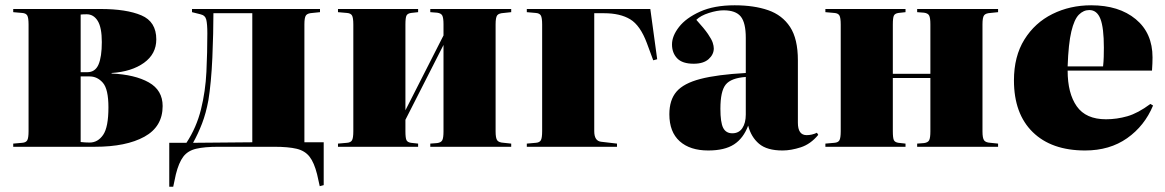

<svg xmlns="http://www.w3.org/2000/svg" viewBox="-20 -555 4405 726"><path d="M30 0V-12L64 -15Q78 -16 83 -24.5Q88 -33 88 -59V-462Q88 -488 83 -496.5Q78 -505 64 -506L30 -509V-521H360Q458 -521 514.5 -497Q571 -473 571 -406Q571 -351 524.5 -317.5Q478 -284 402 -279V-277Q490 -273 542.5 -243.5Q595 -214 595 -154Q595 -76 526 -38Q457 0 339 0ZM285 -282H310Q340 -282 352.5 -311Q365 -340 365 -396Q365 -451 349.5 -476Q334 -501 308 -501Q294 -501 285 -500ZM319 -16Q350 -16 370 -45Q390 -74 390 -149Q390 -218 369 -242Q348 -266 319 -266H285V-18Q294 -17 302 -16.5Q310 -16 319 -16Z M1189 149 1179 104Q1168 60 1150.5 37.5Q1133 15 1101.5 7.5Q1070 0 1017 0H806Q753 0 721.5 7.5Q690 15 673 37.5Q656 60 645 104L635 151H620V-15H685Q723 -73 740 -141.5Q757 -210 760.5 -283.5Q764 -357 764 -429Q764 -464 760 -480.5Q756 -497 738 -501L706 -509V-521H1190V-509L1161 -506Q1143 -505 1137 -497Q1131 -489 1131 -463V-17H1204V145ZM710 -15 934 -17V-505H787Q787 -471 786 -427.5Q785 -384 783 -337.5Q781 -291 777 -248.5Q773 -206 768 -176Q759 -127 744 -88Q729 -49 710 -15Z M1258 0V-12L1292 -15Q1306 -16 1311 -24.5Q1316 -33 1316 -59V-462Q1316 -488 1311 -496.5Q1306 -505 1292 -506L1258 -509V-521H1561V-509L1534 -506Q1521 -504 1517 -496Q1513 -488 1513 -462V-138L1657 -421V-463Q1657 -487 1652.5 -496Q1648 -505 1633 -507L1607 -509V-521H1913V-509L1885 -506Q1866 -505 1860 -497Q1854 -489 1854 -463V-58Q1854 -33 1860 -24.5Q1866 -16 1885 -15L1913 -12V0H1607V-12L1633 -14Q1648 -16 1652.5 -25Q1657 -34 1657 -58V-385L1513 -102V-59Q1513 -33 1517 -25Q1521 -17 1534 -15L1561 -12V0Z M1972 0V-12L2006 -15Q2020 -16 2025 -24.5Q2030 -33 2030 -59V-462Q2030 -488 2025 -496.5Q2020 -505 2006 -506L1972 -509V-521H2439L2465 -331L2450 -327L2426 -392Q2401 -459 2363 -482Q2325 -505 2264 -505H2227V-59Q2227 -22 2253 -19L2313 -12V0Z M2658 14Q2589 14 2550 -21Q2511 -56 2511 -123Q2511 -177 2538 -208.5Q2565 -240 2628.5 -256.5Q2692 -273 2800 -279V-412Q2800 -469 2781 -492.5Q2762 -516 2716 -516Q2692 -516 2660.5 -506Q2629 -496 2613 -480Q2643 -447 2657 -426.5Q2671 -406 2675 -393.5Q2679 -381 2679 -372Q2679 -349 2659.5 -331.5Q2640 -314 2603 -314Q2560 -314 2540.5 -334.5Q2521 -355 2521 -387Q2521 -419 2547.5 -453Q2574 -487 2627 -511Q2680 -535 2758 -535Q2831 -535 2884.5 -516.5Q2938 -498 2967.5 -453Q2997 -408 2997 -327V-91Q2997 -44 3030 -44Q3050 -44 3069 -53L3074 -45Q3045 -10 3008 2Q2971 14 2939 14Q2880 14 2850 -11.5Q2820 -37 2809 -80Q2791 -32 2755.5 -9Q2720 14 2658 14ZM2749 -51Q2774 -51 2787 -70.5Q2800 -90 2800 -122V-264Q2744 -260 2724 -235Q2704 -210 2704 -144Q2704 -92 2714.5 -71.5Q2725 -51 2749 -51Z M3101 0V-12L3135 -15Q3149 -16 3154 -24.5Q3159 -33 3159 -59V-462Q3159 -488 3154 -496.5Q3149 -505 3135 -506L3101 -509V-521H3404V-509L3377 -506Q3364 -504 3360 -496Q3356 -488 3356 -462V-276H3498V-463Q3498 -487 3493.5 -496Q3489 -505 3474 -507L3448 -509V-521H3754V-509L3725 -506Q3707 -505 3701 -497Q3695 -489 3695 -463V-58Q3695 -33 3701 -24.5Q3707 -16 3725 -15L3754 -12V0H3448V-12L3474 -14Q3489 -16 3493.5 -25Q3498 -34 3498 -58V-260H3356V-59Q3356 -33 3360 -25Q3364 -17 3377 -15L3404 -12V0Z M4083 14Q3956 14 3885 -55.5Q3814 -125 3814 -251Q3814 -342 3853.5 -405.5Q3893 -469 3959.5 -502Q4026 -535 4106 -535Q4211 -535 4274.5 -482.5Q4338 -430 4338 -338Q4338 -327 4337.5 -315Q4337 -303 4336 -288H4017Q4017 -202 4051.5 -153Q4086 -104 4162 -104Q4203 -104 4243 -115.5Q4283 -127 4330 -162L4340 -156Q4308 -79 4242 -32.5Q4176 14 4083 14ZM4017 -304H4151Q4153 -322 4153.5 -340Q4154 -358 4154 -375Q4154 -450 4141 -483.5Q4128 -517 4099 -517Q4077 -517 4059.5 -499.5Q4042 -482 4031 -436Q4020 -390 4017 -304Z"/></svg>

Font: Literata 72pt ExtraBold
Style: Regular
Weight: 800
Designer: Latin by Veronika Burian and Jose Scaglione. Greek by Irene Vlachou. Cyrillic by Vera Evstafieva.
Foundry: TypeTogether
Version: Version 3.002